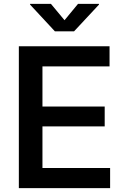

<svg xmlns="http://www.w3.org/2000/svg" viewBox="-20 -965 644 985"><path d="M76.7 0V-727.5H542V-624.5H197.8V-418.5H517.1V-316.4H197.8V-103H544.9V0ZM241.2 -945.3 311 -861.3 380.4 -945.3H487.8V-941.4L359.9 -804.2H261.7L134.3 -941.4V-945.3Z"/></svg>

Font: Inter Cardless
Style: Medium
Weight: 500
Designer: Rasmus Andersson
Foundry: rsms
Version: Version 4.001;git-9221beed3